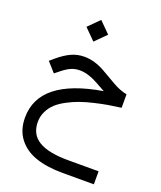

<svg xmlns="http://www.w3.org/2000/svg" viewBox="-173 -745 1003 1193"><g transform="rotate(20 329.0 -148.0)"><path d="M214.8 -564.5 286.6 -636.2 358.4 -564.5 286.6 -492.7ZM452.6 -225.6 388.2 -261.2Q323.7 -296.4 270.5 -296.4Q239.7 -296.4 214.1 -285.6Q188.5 -274.9 158.2 -251L123.5 -223.1L67.4 -286.1L97.2 -311.5Q142.6 -349.6 182.6 -367.7Q222.7 -385.7 267.6 -385.7Q335.9 -385.7 407.2 -344.7L499.5 -291.5Q544.9 -265.1 592.3 -255.4V-166.5Q546.4 -160.6 508.1 -154.1Q469.7 -147.5 420.7 -136Q371.6 -124.5 333.3 -111.1Q294.9 -97.7 255.9 -77.1Q216.8 -56.6 190.9 -33Q165 -9.3 148.9 23.4Q132.8 56.2 132.8 93.8Q132.8 175.8 196.8 214.6Q260.7 253.4 391.6 253.4H592.8V339.4H385.7Q282.7 339.4 208.5 314Q134.3 288.6 91.6 233.2Q48.8 177.7 48.8 95.2Q48.8 -158.2 452.6 -225.6Z"/></g></svg>

Font: Shabnam FD
Style: Regular
Weight: 400
Foundry: DejaVu fonts team - Redesigned by Saber Rastikerdar - Based on Vazir font
Version: Version 5.00;October 20, 2019;FontCreator 12.0.0.2547 64-bit